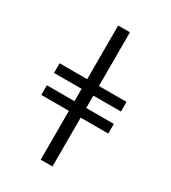

<svg xmlns="http://www.w3.org/2000/svg" viewBox="-213 -802 981 1103"><g transform="rotate(30 278.0 -250.0)"><path d="M55 -129V-193H238V-275H55V-339H238V-695H316V-339H499V-275H316V-193H499V-129H316V195H238V-129Z"/></g></svg>

Font: CMU Sans Serif
Style: Medium
Weight: 500
Version: Version 0.7.0